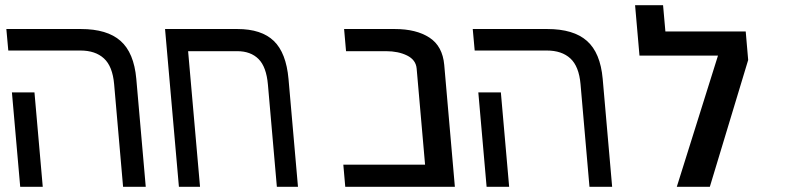

<svg xmlns="http://www.w3.org/2000/svg" viewBox="-20 -721 3040 741"><path d="M290.5 -526H12L4.5 -609H292Q393.5 -609 445.2 -563.2Q497 -517.5 506 -417L542.5 0H455L420.5 -396Q414.5 -465 381.2 -495.5Q348 -526 290.5 -526ZM26 -364.5H113L145 0H58Z M1093.5 -416 1130 0H1048.5L1014 -394.5Q1008 -463 977.8 -493.2Q947.5 -523.5 895.5 -523.5H706L752 0H670.5L617 -609H896Q989 -609 1036.8 -563Q1084.5 -517 1093.5 -416Z M1305 -85.5H1620.5L1588 -456.5Q1585 -490 1551 -506.8Q1517 -523.5 1470 -523.5H1315.5L1308 -609H1503.5Q1586.5 -609 1637.2 -576Q1688 -543 1694.5 -470.5L1735.5 0H1312.5Z M2090.5 -526H1812L1804.5 -609H2092Q2193.5 -609 2245.2 -563.2Q2297 -517.5 2306 -417L2342.5 0H2255L2220.5 -396Q2214.5 -465 2181.2 -495.5Q2148 -526 2090.5 -526ZM1826 -364.5H1913L1945 0H1858Z M2858 -599.5 2867.5 -489.5 2719.5 0H2592L2751 -506.5H2448L2431 -701H2539L2548 -599.5Z"/></svg>

Font: JuliaMono
Style: Italic
Weight: 400
Italic angle: -9°
Monospace: yes
Designer: cormullion
Foundry: corm
Version: Version 0.057; ttfautohint (v1.8.4)